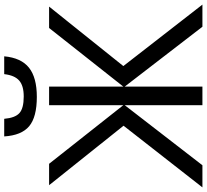

<svg xmlns="http://www.w3.org/2000/svg" viewBox="-54 -908 963 894"><g transform="rotate(-90 427.0 -461.5)"><path d="M288.1 -367.2 11.2 -713.9H110.8L383.8 -368.2V-713.9H470.2V-368.2L743.2 -713.9H842.8L565.9 -368.2L852.1 0H749L470.2 -361.8V0H383.8V-361.8L104 0H1ZM422.4 -771Q328.6 -771 285.9 -806.6Q243.2 -842.3 238.3 -922.9H320.3Q324.7 -872.1 346.9 -852.1Q369.1 -832 424.3 -832Q474.6 -832 498.8 -853.5Q522.9 -875 528.3 -922.9H611.3Q604 -843.8 558.1 -807.4Q512.2 -771 422.4 -771Z"/></g></svg>

Font: NotoSans
Style: Regular
Weight: 400
Designer: Monotype Design team
Foundry: Monotype Imaging Inc.
Version: Version 1.04; ttfautohint (v1.4.1)